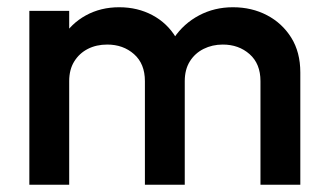

<svg xmlns="http://www.w3.org/2000/svg" viewBox="-20 -510 901 530"><path d="M61 0V-480H171V0ZM380 0V-286Q380 -334 350 -360.5Q320 -387 276 -387Q246 -387 222.5 -375Q199 -363 185 -340.5Q171 -318 171 -286L128 -310Q128 -365 152 -405Q176 -445 217 -467.5Q258 -490 309 -490Q360 -490 401 -468Q442 -446 466 -406Q490 -366 490 -310V0ZM699 0V-286Q699 -334 669 -360.5Q639 -387 595 -387Q566 -387 542 -375Q518 -363 504 -340.5Q490 -318 490 -286L428 -310Q433 -365 460 -405Q487 -445 529.5 -467.5Q572 -490 623 -490Q675 -490 717 -468Q759 -446 784 -406Q809 -366 809 -310V0Z"/></svg>

Font: Outfit Thin Medium
Style: Regular
Weight: 500
Version: Version 1.100;gftools[0.9.27]